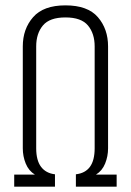

<svg xmlns="http://www.w3.org/2000/svg" viewBox="-20 -696 488 716"><path d="M65 -523Q65 -588 103.5 -632Q142 -676 224 -676Q307 -676 345 -632Q383 -588 383 -523V-143Q383 -113 372 -86Q361 -59 338 -45H415V0H263V-46Q298 -50 315.5 -74Q333 -98 333 -143V-523Q333 -571 308 -601Q283 -631 224 -631Q165 -631 140 -601Q115 -571 115 -523V-143Q115 -98 133 -74Q151 -50 185 -46V0H33V-45H110Q87 -59 76 -86Q65 -113 65 -143Z"/></svg>

Font: Khand Variable Light
Style: Regular
Weight: 300
Designer: Satya Rajpurohit
Foundry: Indian Type Foundry
Version: Version 3.000